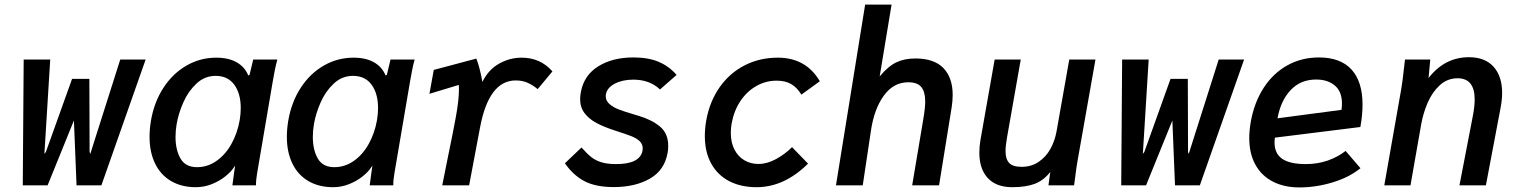

<svg xmlns="http://www.w3.org/2000/svg" viewBox="-20 -810 6640 839"><path d="M83.5 -550H199.5L174 -137.5L180.5 -146L295 -465.5H370.5L371.5 -146L374.5 -137.5L505.5 -550H616.5L423 0H314.5L303 -283.5L188 0H79.5Z M633.5 -212Q633.5 -245.5 639.5 -282Q653.5 -364 694.2 -426.5Q735 -489 795 -523.5Q855 -558 925 -558Q978.5 -558 1014.2 -537.8Q1050 -517.5 1065 -480L1070.5 -483L1086.5 -550H1192Q1185.5 -527 1180.5 -501.2Q1175.5 -475.5 1171.5 -452L1106 -67.5Q1105.5 -63.5 1103.2 -50.5Q1101 -37.5 1099.8 -25.8Q1098.5 -14 1098.5 0H995.5Q995.5 -0.5 1004 -63L1007.5 -86.5L1003 -80Q989.5 -59 964 -38.8Q938.5 -18.5 905 -5.2Q871.5 8 836 8Q773 8 727.2 -19Q681.5 -46 657.5 -95.8Q633.5 -145.5 633.5 -212ZM1027.5 -285.5Q1032 -312.5 1032 -338Q1032 -401 1003.8 -439.8Q975.5 -478.5 922.5 -478.5Q874.5 -478.5 838.5 -444.8Q802.5 -411 781.2 -362.8Q760 -314.5 752 -268.5Q747 -240 747 -211.5Q747 -155 768.8 -117.2Q790.5 -79.5 841 -79.5Q887 -79.5 926 -106.8Q965 -134 991.2 -181Q1017.5 -228 1027.5 -285.5Z M1233.5 -212Q1233.5 -245.5 1239.5 -282Q1253.5 -364 1294.2 -426.5Q1335 -489 1395 -523.5Q1455 -558 1525 -558Q1578.5 -558 1614.2 -537.8Q1650 -517.5 1665 -480L1670.5 -483L1686.5 -550H1792Q1785.5 -527 1780.5 -501.2Q1775.5 -475.5 1771.5 -452L1706 -67.5Q1705.5 -63.5 1703.2 -50.5Q1701 -37.5 1699.8 -25.8Q1698.5 -14 1698.5 0H1595.5Q1595.5 -0.5 1604 -63L1607.5 -86.5L1603 -80Q1589.5 -59 1564 -38.8Q1538.5 -18.5 1505 -5.2Q1471.5 8 1436 8Q1373 8 1327.2 -19Q1281.5 -46 1257.5 -95.8Q1233.5 -145.5 1233.5 -212ZM1627.5 -285.5Q1632 -312.5 1632 -338Q1632 -401 1603.8 -439.8Q1575.5 -478.5 1522.5 -478.5Q1474.5 -478.5 1438.5 -444.8Q1402.5 -411 1381.2 -362.8Q1360 -314.5 1352 -268.5Q1347 -240 1347 -211.5Q1347 -155 1368.8 -117.2Q1390.5 -79.5 1441 -79.5Q1487 -79.5 1526 -106.8Q1565 -134 1591.2 -181Q1617.5 -228 1627.5 -285.5Z M1934 -107.5Q1963 -248.5 1971 -293.5Q1985.5 -371.5 1985.5 -419.5Q1985.5 -433 1985 -439L1856.5 -400L1875.5 -504.5L2061.5 -554Q2075.5 -520 2088 -452Q2114 -505.5 2160.8 -531.8Q2207.5 -558 2259.5 -558Q2341.5 -558 2394 -498L2329.5 -420.5Q2309.5 -437.5 2286.2 -448Q2263 -458.5 2233.5 -458.5Q2116 -458.5 2077.5 -252L2030 0H1912.5Z M2448.5 -96.5 2521 -165.5Q2545.5 -138 2564.2 -123.2Q2583 -108.5 2608.5 -100.8Q2634 -93 2672.5 -93Q2776 -93 2787.5 -151Q2788.5 -155 2788.5 -162Q2788.5 -181 2774.5 -193.8Q2760.5 -206.5 2738.8 -215Q2717 -223.5 2673.5 -237.5Q2621.5 -254 2587.5 -272Q2553.5 -290 2534.2 -315.8Q2515 -341.5 2515 -377.5Q2515 -390 2518.5 -409Q2532.5 -482 2594.8 -520.5Q2657 -559 2748 -559Q2813.5 -559 2859 -539.5Q2904.5 -520 2936.5 -482.5L2864 -419Q2819 -462 2747.5 -462Q2700 -462 2666.2 -444.2Q2632.5 -426.5 2627.5 -397Q2627 -394.5 2627 -389.5Q2627 -369 2644 -354.8Q2661 -340.5 2684.5 -331.5Q2708 -322.5 2747 -311Q2752.5 -309.5 2773.5 -303Q2829.5 -286 2864.8 -256.2Q2900 -226.5 2900 -172.5Q2900 -156.5 2897.5 -143.5Q2884.5 -66.5 2820 -29.5Q2755.5 7.5 2662 7.5Q2583.5 7.5 2534.2 -18.2Q2485 -44 2448.5 -96.5Z M3060 -215.5Q3060 -248 3066 -283Q3081 -366.5 3124.5 -428.5Q3168 -490.5 3233.5 -524.2Q3299 -558 3379 -558Q3502 -558 3562.5 -455L3482 -396.5Q3463 -427.5 3437.5 -442.5Q3412 -457.5 3373.5 -457.5Q3326 -457.5 3284.8 -434Q3243.5 -410.5 3215.2 -368Q3187 -325.5 3177 -270Q3173.5 -249.5 3173.5 -229Q3173.5 -187 3189.5 -156.2Q3205.5 -125.5 3233 -109.5Q3260.5 -93.5 3294 -93.5Q3332 -93.5 3371 -114.8Q3410 -136 3441 -167L3511 -95Q3407 8 3286 8Q3218 8 3167 -18.2Q3116 -44.5 3088 -95Q3060 -145.5 3060 -215.5Z M3760.5 -790H3876L3824 -476Q3861 -520.5 3896.5 -537.5Q3932 -554.5 3980 -554.5Q4061.5 -554.5 4102.2 -512.8Q4143 -471 4143 -395Q4143 -370 4138.5 -340.5L4083.5 0H3966L4014.5 -288.5Q4023 -338.5 4023 -367Q4023 -408.5 4006 -429.5Q3989 -450.5 3949 -450.5Q3884.5 -450.5 3842.2 -392.2Q3800 -334 3786 -240L3750 0H3633Z M4259.5 -143Q4259.5 -170.5 4264.5 -199L4326.5 -550H4440.5L4380.5 -209.5Q4374 -173 4374 -149Q4374 -115 4389.8 -98Q4405.5 -81 4444.5 -81Q4486.5 -81 4518.5 -102.5Q4550.5 -124 4570 -159.2Q4589.5 -194.5 4597 -236.5L4652.5 -550H4767L4690 -115Q4683 -76 4679 -41Q4676 -15 4673.5 0H4561.5L4569.5 -58.5Q4539.5 -20.5 4500.2 -6.2Q4461 8 4403.5 8Q4333.5 8 4296.5 -31.8Q4259.5 -71.5 4259.5 -143Z M4883.5 -550H4999.5L4974 -137.5L4980.5 -146L5095 -465.5H5170.5L5171.5 -146L5174.5 -137.5L5305.5 -550H5416.5L5223 0H5114.5L5103 -283.5L4988 0H4879.5Z M5439 -207.5Q5439 -239.5 5446 -280Q5461.5 -364 5502.5 -427Q5543.5 -490 5605.5 -524.5Q5667.5 -559 5743.5 -559Q5837.5 -559 5885.8 -506.2Q5934 -453.5 5934 -352.5Q5934 -307 5924.5 -255L5551 -208.5Q5549.5 -197.5 5549.5 -187Q5549.5 -139 5583 -116Q5616.5 -93 5686 -93Q5737.5 -93 5782 -108.5Q5826.5 -124 5860 -150.5L5925 -75Q5876 -35 5803.2 -13Q5730.5 9 5658 9Q5592 9 5542.5 -16.2Q5493 -41.5 5466 -90Q5439 -138.5 5439 -207.5ZM5844 -358Q5844 -410 5813 -436.2Q5782 -462.5 5731 -462.5Q5663.5 -462.5 5620 -416.5Q5576.5 -370.5 5562.5 -293L5842 -330Q5844 -343.5 5844 -358Z M6115.5 -515.5 6119.5 -550H6230L6222.5 -469Q6293 -560 6399 -560Q6469 -560 6506.5 -518.5Q6544 -477 6544 -403.5Q6544 -374 6537 -337.5L6473 0H6357.5L6416.5 -306Q6424 -344.5 6424 -375.5Q6424 -468 6349.5 -468Q6305 -468 6272 -438Q6239 -408 6219 -362Q6199 -316 6190 -265L6143.5 0H6029L6103.5 -423Q6109.5 -459 6115.5 -515.5Z"/></svg>

Font: JuliaMono SemiBoldItalic
Style: Regular
Weight: 600
Italic angle: -9°
Monospace: yes
Designer: cormullion
Foundry: corm
Version: Version 0.049; ttfautohint (v1.8.4)